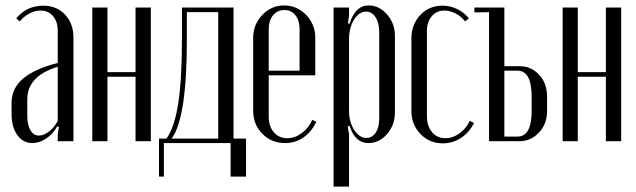

<svg xmlns="http://www.w3.org/2000/svg" viewBox="-20 -523 2355 711"><path d="M22.9 -100.1V-142.1Q22.9 -195.3 64.5 -231.2Q106 -267.1 193.8 -290V-409.2Q193.8 -442.9 176.3 -463.4Q158.7 -483.9 129.9 -483.9Q109.4 -483.9 88.6 -472.9Q67.9 -461.9 53.2 -443.8L40 -455.1Q79.6 -502 140.1 -502Q189.5 -502 220.7 -469Q252 -436 252 -383.8V0H193.8V-26.9L198.2 -53.2L191.9 -55.2Q176.3 -26.9 151.1 -10Q126 6.8 100.1 6.8Q65.4 6.8 44.2 -22.7Q22.9 -52.2 22.9 -100.1ZM124 -21Q142.1 -21 161.6 -36.1Q181.2 -51.3 193.8 -75.2V-275.9Q81.1 -241.2 81.1 -155.8V-94.2Q81.1 -60.5 92.8 -40.8Q104.5 -21 124 -21Z M321.8 -495.1H377.9V-255.9H481.9V-495.1H538.6V0H481.9V-238.8H377.9V0H321.8Z M586.9 130.9H568.8V-9.8H596.7Q626.5 -52.2 640.1 -140.6Q653.8 -229 653.8 -383.8V-495.1H844.7V-9.8H891.1V130.9H834V6.8H586.9ZM615.7 -9.8H788.1V-478H671.9V-373Q671.9 -86.9 615.7 -9.8Z M917.5 -382.8Q917.5 -432.1 951.2 -467.5Q984.9 -502.9 1032.2 -502.9Q1079.6 -502.9 1113.5 -467.8Q1147.5 -432.6 1147.5 -383.8V-244.1H975.1V-90.8Q975.1 -55.2 994.1 -33.2Q1013.2 -11.2 1043.5 -11.2Q1071.8 -11.2 1097.2 -29.8Q1122.6 -48.3 1136.2 -79.1L1151.4 -71.8Q1133.3 -34.2 1103.3 -13.7Q1073.2 6.8 1036.1 6.8Q985.4 6.8 951.4 -27.6Q917.5 -62 917.5 -112.8ZM975.1 -261.2H1089.4V-414.1Q1089.4 -446.8 1074.2 -466.3Q1059.1 -485.8 1033.2 -485.8Q1006.8 -485.8 991 -466.3Q975.1 -446.8 975.1 -414.1Z M1272.5 -465.8 1268.6 -437 1274.4 -435.1Q1295.4 -502.9 1345.2 -502.9Q1384.3 -502.9 1413.3 -469.5Q1442.4 -436 1442.4 -391.1V-106Q1442.4 -60.1 1413.3 -26.6Q1384.3 6.8 1344.2 6.8Q1294.9 6.8 1274.4 -57.1L1267.6 -55.2L1272.5 -26.9V168H1215.3V-495.1H1272.5ZM1272.5 -111.8Q1272.5 -71.3 1291.7 -41.7Q1311 -12.2 1337.4 -12.2Q1358.4 -12.2 1371.3 -31.7Q1384.3 -51.3 1384.3 -84V-404.8Q1384.3 -438.5 1370.6 -459.2Q1356.9 -480 1335.4 -480Q1309.6 -480 1291 -450Q1272.5 -419.9 1272.5 -377.9Z M1503.4 -379.9Q1503.4 -432.1 1536.1 -467Q1568.8 -502 1618.2 -502Q1647 -502 1672.6 -489.7Q1698.2 -477.5 1716.3 -455.1L1702.1 -443.8Q1688 -462.4 1667.2 -473.1Q1646.5 -483.9 1625.5 -483.9Q1596.7 -483.9 1578.9 -463.1Q1561 -442.4 1561 -408.2V-92.8Q1561 -56.2 1579.8 -33.7Q1598.6 -11.2 1629.4 -11.2Q1656.7 -11.2 1681.6 -29.1Q1706.5 -46.9 1719.2 -75.2L1735.4 -67.9Q1718.3 -32.7 1687.5 -12.5Q1656.7 7.8 1620.1 7.8Q1570.3 7.8 1536.9 -26.9Q1503.4 -61.5 1503.4 -112.8Z M1847.7 -277.8H1903.8Q1947.3 -277.8 1976.6 -246.1Q2005.9 -214.4 2005.9 -164.1V-111.8Q2005.9 -64 1975.8 -32Q1945.8 0 1902.8 0H1791V-478L1736.8 -477.1V-495.1H1847.7ZM1948.7 -111.8V-165Q1948.7 -261.2 1897 -261.2H1847.7V-17.1H1896Q1948.7 -17.1 1948.7 -111.8Z M2063.5 -495.1H2119.6V-255.9H2223.6V-495.1H2280.3V0H2223.6V-238.8H2119.6V0H2063.5Z"/></svg>

Font: Moniqa Narrow Heading
Style: Regular
Weight: 400
Width: 4
Designer: Rajesh Rajput
Foundry: Rajesh Rajput
Version: Version 1.000